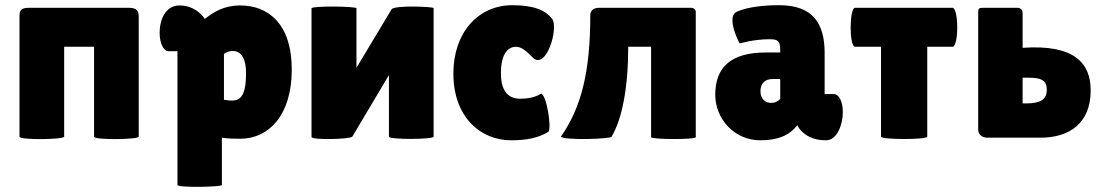

<svg xmlns="http://www.w3.org/2000/svg" viewBox="-20 -530 4245 739"><path d="M342 -4C342 10 514 7 514 -4V-464C514 -491 504 -500 475 -500H96C61 -500 55 -493 55 -465V-4C55 10 227 7 227 -4V-350H342Z M663 -333V182C663 193 834 190 834 182V0L850 2C861 3 878 4 905 4C1014 4 1103 -86 1103 -262C1103 -441 1010 -509 905 -509C841 -509 803 -484 768 -457C768 -458 737 -509 671 -509C574 -509 580 -333 629 -333ZM927 -249C927 -137 892 -138 842 -146V-323C871 -342 927 -346 927 -249Z M1477 -241V-4C1477 8 1649 7 1649 -4V-499C1649 -504 1497 -511 1487 -494L1352 -269V-498C1352 -506 1179 -508 1179 -498V-3C1179 10 1327 6 1336 -4Z M1908 -248C1908 -327 1938 -350 1966 -350C1989 -350 2009 -330 2028 -311C2081 -252 2133 -425 2104 -459C2079 -490 2036 -510 1952 -510C1820 -510 1725 -404 1725 -247C1725 -79 1830 10 1947 10C2010 10 2054 0 2091 -23C2104 -39 2083 -169 2062 -169C2037 -154 2009 -150 1982 -150C1939 -150 1908 -176 1908 -248Z M2486 -2C2486 7 2658 8 2658 -2V-484C2658 -492 2651 -500 2639 -500C2560 -500 2339 -500 2286 -500C2267 -500 2252 -491 2252 -472C2252 -249 2216 -115 2139 -4C2151 11 2334 5 2334 -4C2375 -73 2398 -194 2398 -350H2486Z M3154 -168V-326C3154 -442 3107 -510 2979 -510C2923 -510 2859 -504 2816 -485C2803 -478 2799 -467 2799 -452C2799 -433 2806 -410 2813 -393C2817 -382 2822 -372 2827 -363L2862 -371C2883 -375 2912 -379 2941 -379C2974 -379 2983 -373 2983 -338V-328H2928C2795 -328 2733 -273 2733 -165C2733 -73 2806 10 2906 10C2975 10 3018 -9 3049 -48C3054 -37 3062 -27 3072 -19C3089 -4 3116 10 3159 10C3202 10 3224 -50 3224 -99C3224 -136 3211 -168 3188 -168ZM2907 -179C2907 -207 2922 -226 2955 -226H2983V-149C2973 -139 2962 -134 2949 -134C2926 -134 2907 -148 2907 -179Z M3549 -350H3646C3671 -350 3670 -500 3646 -500H3271C3249 -500 3248 -350 3271 -350H3371V-4C3371 8 3549 8 3549 -4Z M3916 -481C3916 -492 3908 -500 3896 -500H3763C3748 -500 3745 -497 3745 -482V-30C3745 -13 3760 0 3780 0H3984C4099 0 4178 -58 4178 -182C4178 -285 4118 -360 3916 -346ZM3916 -231H3934C3987 -231 4009 -223 4009 -183C4009 -147 3983 -132 3931 -132H3916Z"/></svg>

Font: Lilita 2
Style: Regular
Weight: 400
Designer: Juan Montoreano
Foundry: Juan Montoreano
Version: Version 2.001